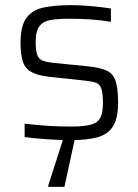

<svg xmlns="http://www.w3.org/2000/svg" viewBox="-20 -538 539 748"><path d="M255 8Q214 8 163 4.5Q112 1 76 -4V-56Q132 -50 171 -47.5Q210 -45 259 -45Q313 -45 339 -54Q365 -63 373 -83.5Q381 -104 381 -137Q381 -176 374.5 -193.5Q368 -211 353 -216Q338 -221 310 -224L171 -239Q126 -244 101.5 -258Q77 -272 68.5 -299.5Q60 -327 60 -371Q60 -438 83.5 -469Q107 -500 151 -509Q195 -518 256 -518Q293 -518 336.5 -514Q380 -510 412 -505V-453Q370 -460 331.5 -462.5Q293 -465 248 -465Q208 -465 179 -460.5Q150 -456 134.5 -437Q119 -418 119 -375Q119 -341 125 -324.5Q131 -308 146 -302Q161 -296 189 -293L329 -279Q371 -274 395.5 -263Q420 -252 430 -223.5Q440 -195 440 -138Q440 -77 420 -45.5Q400 -14 359 -3Q318 8 255 8ZM168 190V185L233 -18H275V-13L231 190Z"/></svg>

Font: Saira Light
Style: Regular
Weight: 300
Designer: Hector Gatti with collaboration of the Omnibus-Type team
Foundry: Omnibus-Type
Version: Version 1.100; ttfautohint (v1.8.3)